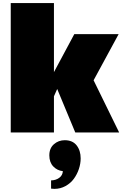

<svg xmlns="http://www.w3.org/2000/svg" viewBox="-20 -855 789 1239"><path d="M49.3 0ZM298.3 147.5Q298.3 101.6 327.9 75.7Q357.4 49.8 397.9 49.8Q448.2 49.8 474.4 83Q500.5 116.2 500.5 167Q500.5 201.2 489 235.6Q477.5 270 456.5 298.8Q435.5 327.6 402.6 345.7Q369.6 363.8 331.1 363.8Q320.3 363.8 309.6 362.3V309.1Q340.3 308.6 362.1 292.7Q383.8 276.9 385.7 249.5Q349.1 245.6 323.7 219Q298.3 192.4 298.3 147.5ZM49.3 0V-835H328.1V-389.6L459.5 -634.8H745.6L584 -336.9L749 0H465.8L349.1 -280.8L328.1 -233.4V0Z"/></svg>

Font: Coda ExtraBold
Style: Regular
Weight: 800
Version: Version 2.001; ttfautohint (v0.8) -r 50 -G 200 -x